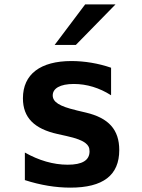

<svg xmlns="http://www.w3.org/2000/svg" viewBox="-20 -837 642 871"><path d="M228 -633.3H324.2L503.9 -816.9H366.2ZM299.3 14.2C447.8 14.2 521 -42 521 -156.2C521 -249 472.7 -301.8 370.1 -326.2L329.1 -335.9L323.7 -337.4C250 -355 219.2 -374 219.2 -404.3C219.2 -435.5 252 -456.1 314.9 -456.1C373.5 -456.1 431.2 -438.5 483.9 -404.8V-529.8C425.8 -549.8 362.8 -560.1 304.2 -560.1C163.6 -560.1 84 -500.5 84 -391.1C84 -302.7 136.2 -252.4 241.2 -229L280.8 -220.2C327.1 -210 352.5 -199.7 367.7 -188C379.9 -178.2 386.2 -168.5 386.2 -150.4C386.2 -109.9 353.5 -89.8 287.1 -89.8C221.7 -89.8 155.8 -109.4 92.8 -145V-20C163.6 2.9 232.9 14.2 299.3 14.2Z"/></svg>

Font: Hack
Style: Bold
Weight: 700
Monospace: yes
Designer: Christopher Simpkins
Foundry: Christopher Simpkins
Version: Version 2.010